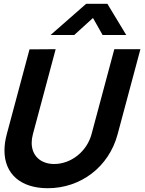

<svg xmlns="http://www.w3.org/2000/svg" viewBox="-20 -980 766 1015"><path d="M247.4 -795H372.4L471.5 -885L522.4 -795H647.4L547.6 -960H435.6ZM232.4 15C406.4 15 555.4 -97 601.7 -270L722.3 -720H584.3L464 -271C439.1 -178 354.7 -113 266.7 -113C195.5 -113 147.5 -156.1 147.5 -224.9C147.5 -239.2 149.6 -254.6 154 -271L274.3 -720L136 -719L15.7 -270C7.5 -239.4 3.6 -210.6 3.6 -184.1C3.6 -60.8 89.2 15 232.4 15Z"/></svg>

Font: Manrope
Style: ExtraBoldItalic
Weight: 800
Italic angle: -15°
Designer: Mikhail Sharanda
Foundry: Mikhail Sharanda
Version: Version 4.502;hotconv 1.0.109;makeotfexe 2.5.65596